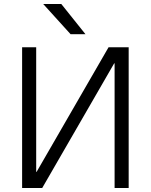

<svg xmlns="http://www.w3.org/2000/svg" viewBox="-20 -935 750 955"><path d="M90 -700H160V-80H162L520 -700H620V0H550V-620H548L190 0H90ZM195 -915H285L405 -765H331Z"/></svg>

Font: PT Root UI
Style: Regular
Weight: 400
Designer: Vitaly Kuzmin
Foundry: ParaType Ltd.
Version: Version 2.001G